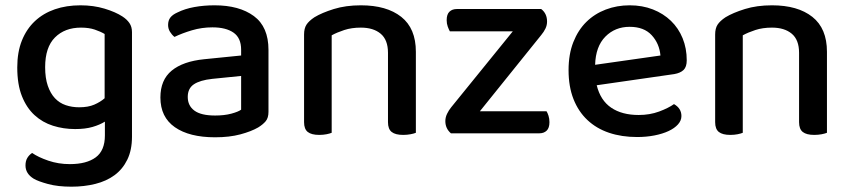

<svg xmlns="http://www.w3.org/2000/svg" viewBox="-20 -502 3203 723"><path d="M375 -44Q356 -32 328.5 -24Q301 -16 263 -16Q219 -16 179.5 -28.5Q140 -41 110 -68.5Q80 -96 62.5 -140Q45 -184 45 -248Q45 -306 62.5 -349.5Q80 -393 111.5 -422.5Q143 -452 186.5 -467Q230 -482 283 -482Q332 -482 373.5 -469.5Q415 -457 441 -440Q458 -429 467.5 -415Q477 -401 477 -381V13Q477 63 459.5 99Q442 135 411.5 157.5Q381 180 339 190.5Q297 201 249 201Q198 201 161 191Q124 181 107 171Q76 152 76 121Q76 104 83 92.5Q90 81 101 74Q124 90 162 103Q200 116 243 116Q306 116 340.5 90.5Q375 65 375 8ZM278 -98Q312 -98 335 -108Q358 -118 374 -132V-374Q359 -383 337 -390.5Q315 -398 285 -398Q224 -398 187 -361Q150 -324 150 -249Q150 -208 160 -179Q170 -150 187 -132Q204 -114 227.5 -106Q251 -98 278 -98Z M790 -67Q825 -67 851 -74Q877 -81 888 -89V-216L779 -205Q733 -200 710 -184.5Q687 -169 687 -137Q687 -104 712 -85.5Q737 -67 790 -67ZM788 -482Q881 -482 936 -441.5Q991 -401 991 -314V-81Q991 -58 980.5 -45.5Q970 -33 952 -22Q926 -7 885 4Q844 15 790 15Q693 15 638.5 -23Q584 -61 584 -135Q584 -201 626.5 -236Q669 -271 749 -279L888 -293V-315Q888 -359 859.5 -379Q831 -399 780 -399Q740 -399 703 -388Q666 -377 637 -363Q627 -371 620 -382.5Q613 -394 613 -408Q613 -425 621.5 -436Q630 -447 648 -455Q676 -469 712 -475.5Q748 -482 788 -482Z M1441 -303Q1441 -352 1413.5 -375Q1386 -398 1339 -398Q1304 -398 1276.5 -389Q1249 -380 1229 -369V-2Q1222 1 1209.5 3.5Q1197 6 1182 6Q1153 6 1139 -5Q1125 -16 1125 -42V-372Q1125 -395 1134 -409Q1143 -423 1164 -437Q1192 -454 1237 -468Q1282 -482 1339 -482Q1436 -482 1491 -438.5Q1546 -395 1546 -307V-2Q1539 1 1526 3.5Q1513 6 1498 6Q1469 6 1455 -5Q1441 -16 1441 -42V-303Z M1678 0Q1657 -18 1657 -46Q1657 -60 1663.5 -73.5Q1670 -87 1679 -98L1911 -384H1674Q1670 -391 1666 -402Q1662 -413 1662 -426Q1662 -448 1672.5 -458Q1683 -468 1700 -468H2018Q2040 -451 2040 -421Q2040 -407 2034 -394.5Q2028 -382 2018 -370L1787 -83H2038Q2042 -77 2045.5 -66Q2049 -55 2049 -42Q2049 -20 2038.5 -10Q2028 0 2011 0Z M2227 -181Q2241 -124 2281.5 -96.5Q2322 -69 2385 -69Q2427 -69 2462 -82Q2497 -95 2518 -110Q2546 -94 2546 -65Q2546 -48 2533 -33.5Q2520 -19 2497.5 -8.5Q2475 2 2444.5 8Q2414 14 2379 14Q2321 14 2273.5 -2Q2226 -18 2192 -50Q2158 -82 2139.5 -129Q2121 -176 2121 -238Q2121 -298 2139 -343.5Q2157 -389 2188 -419.5Q2219 -450 2261 -466Q2303 -482 2351 -482Q2399 -482 2438.5 -466.5Q2478 -451 2506.5 -423.5Q2535 -396 2550.5 -358Q2566 -320 2566 -275Q2566 -250 2554 -238.5Q2542 -227 2519 -223ZM2351 -401Q2296 -401 2259.5 -364Q2223 -327 2221 -258L2467 -293Q2463 -338 2434 -369.5Q2405 -401 2351 -401Z M2989 -303Q2989 -352 2961.5 -375Q2934 -398 2887 -398Q2852 -398 2824.5 -389Q2797 -380 2777 -369V-2Q2770 1 2757.5 3.5Q2745 6 2730 6Q2701 6 2687 -5Q2673 -16 2673 -42V-372Q2673 -395 2682 -409Q2691 -423 2712 -437Q2740 -454 2785 -468Q2830 -482 2887 -482Q2984 -482 3039 -438.5Q3094 -395 3094 -307V-2Q3087 1 3074 3.5Q3061 6 3046 6Q3017 6 3003 -5Q2989 -16 2989 -42V-303Z"/></svg>

Font: Baloo Chettan 2 Medium
Style: Regular
Weight: 500
Designer: Maithili Shingre, Unnati Kotecha and Ek Type
Foundry: Ek Type
Version: Version 1.640;hotconv 1.0.111;makeotfexe 2.5.65597; ttfautoh